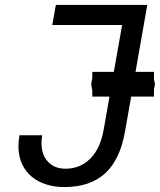

<svg xmlns="http://www.w3.org/2000/svg" viewBox="-20 -745 646 775"><path d="M54.5 -156Q54.5 -175 58.5 -199H150.5Q147.5 -182.5 147.5 -167.5Q147.5 -120 173.8 -92Q200 -64 244.5 -64Q303.5 -64 344.2 -104.5Q385 -145 398.5 -222L422 -355H352.5V-379L348 -405L352.5 -430.5V-455H439.5L473 -644H191L205.5 -725H574.5L527 -455H601.5V-425.5L605.5 -405L601.5 -384V-355H509.5L484.5 -214Q464.5 -100 404 -45Q343.5 10 240 10Q185 10 143 -9.8Q101 -29.5 77.8 -66.8Q54.5 -104 54.5 -156Z"/></svg>

Font: JuliaMono
Style: Italic
Weight: 400
Italic angle: -9°
Monospace: yes
Designer: cormullion
Foundry: corm
Version: Version 0.057; ttfautohint (v1.8.4)